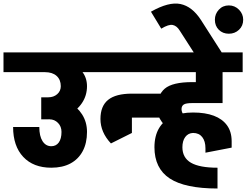

<svg xmlns="http://www.w3.org/2000/svg" viewBox="-45 -960 1412 1099"><path d="M303 -466Q303 -504 279 -525.5Q255 -547 212 -547V-625Q288 -625 341.5 -606Q395 -587 424 -551.5Q453 -516 453 -466ZM-25 -547V-660H525V-547ZM307 -205Q307 -236 287 -256.5Q267 -277 238 -277V-400Q300 -400 348.5 -374.5Q397 -349 425 -305Q453 -261 453 -205ZM249 0Q146 0 88 -62Q30 -124 30 -233H180Q180 -181 198.5 -152Q217 -123 249 -123ZM248 0V-123Q276 -123 291.5 -144.5Q307 -166 307 -205H453Q453 -141 428.5 -95Q404 -49 358.5 -24.5Q313 0 248 0ZM191 -277V-403H232V-277ZM231 -277V-403Q262 -403 282.5 -421Q303 -439 303 -467H453Q453 -413 424 -370Q395 -327 345 -302Q295 -277 231 -277Z M475 -547V-660H924V-547ZM530 -279Q530 -353 574 -388.5Q618 -424 710 -424V-327Q687 -327 678.5 -314.5Q670 -302 670 -279ZM590 -139Q530 -203 530 -279H670Q670 -248 700 -199ZM590 -139V-351H710V-199ZM708 -287V-424H911V-287Z M1200 119Q1014 119 926.5 61.5Q839 4 839 -118H999Q999 -57 1048 -28.5Q1097 0 1200 0ZM759 -547V-660H1344V-547ZM839 -116Q839 -182 865.5 -226.5Q892 -271 941.5 -293.5Q991 -316 1060 -316V-199Q1032 -198 1015.5 -176Q999 -154 999 -116ZM960 -188Q910 -223 882 -261.5Q854 -300 854 -335H994Q994 -314 1013 -295Q1032 -276 1057 -262ZM854 -335Q854 -415 898 -452.5Q942 -490 1056 -490V-370Q1019 -370 1006.5 -361.5Q994 -353 994 -335ZM1055 -370V-490H1229V-370ZM1076 -490V-660H1229V-490ZM1281 -115 1131 -86V-111L1281 -151ZM1131 -111Q1131 -152 1112.5 -175.5Q1094 -199 1060 -199V-316Q1130 -316 1179 -297.5Q1228 -279 1254.5 -242.5Q1281 -206 1281 -151Z M1064 -660 983 -786 1105 -846 1224 -660ZM983 -786Q967 -812 944 -817Q921 -822 878 -796L819 -893Q921 -951 988 -937Q1055 -923 1105 -846ZM1265 -767Q1230 -767 1207.5 -789.5Q1185 -812 1185 -847Q1185 -880 1207.5 -904.5Q1230 -929 1265 -929Q1299 -929 1323 -904.5Q1347 -880 1347 -847Q1347 -812 1323 -789.5Q1299 -767 1265 -767Z"/></svg>

Font: Akshar Light
Style: Bold
Weight: 700
Version: Version 1.100